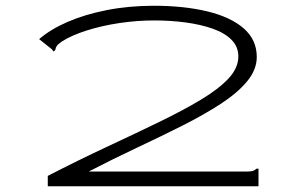

<svg xmlns="http://www.w3.org/2000/svg" viewBox="-20 -647 1040 667"><path d="M146 -36Q253 -91 351.5 -137Q450 -183 533.5 -223.5Q617 -264 678.5 -301Q740 -338 774 -374.5Q808 -411 808 -451Q808 -485 784 -509Q760 -533 718.5 -547.5Q677 -562 625 -569Q573 -576 516 -576Q456 -576 395.5 -567Q335 -558 282.5 -541.5Q230 -525 195 -503Q181 -493 177 -487Q173 -481 172 -473L166 -468L160 -476L116 -511Q155 -545 215 -571Q275 -597 351.5 -612Q428 -627 514 -627Q619 -627 700 -607.5Q781 -588 826.5 -548.5Q872 -509 872 -449Q872 -405 838.5 -364.5Q805 -324 746.5 -286Q688 -248 613.5 -210.5Q539 -173 455 -133.5Q371 -94 288 -51H834Q851 -51 858 -53Q865 -55 871 -61H878V0H146Z"/></svg>

Font: Inconsolata UltraExpanded Light
Style: Regular
Weight: 300
Width: 9
Monospace: yes
Designer: Raph Levien, Cyreal, Brenton Simpson
Foundry: Raph Levien, Cyreal, Google
Version: Version 3.001; ttfautohint (v1.8.2.53-6de2)